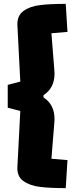

<svg xmlns="http://www.w3.org/2000/svg" viewBox="-20 -809 399 993"><path d="M329 19 320 164Q238 164 186 157.5Q134 151 100.5 127Q67 103 70 53L85 -235L20 -252V-370L85 -387L70 -678Q68 -728 101 -752Q134 -776 186 -782.5Q238 -789 320 -789L329 -644L246 -637L261 -447Q262 -441 262 -429Q262 -353 205 -317V-305Q262 -269 262 -193Q262 -181 261 -175L246 12Z"/></svg>

Font: Changa ExtraBold
Style: Regular
Weight: 800
Designer: Eduardo Rodriguez Tunni
Foundry: Eduardo Rodriguez Tunni
Version: Version 2.002; ttfautohint (v1.5) -l 8 -r 50 -G 220 -x 14 -H